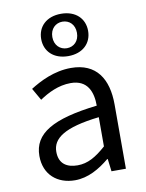

<svg xmlns="http://www.w3.org/2000/svg" viewBox="-93 -905 750 983"><g transform="rotate(-10 282.0 -413.0)"><path d="M293 -619C369 -619 415 -665 415 -729C415 -793 369 -839 293 -839C217 -839 171 -793 171 -729C171 -665 217 -619 293 -619ZM293 -660C258 -660 229 -686 229 -729C229 -772 258 -798 293 -798C329 -798 357 -772 357 -729C357 -686 329 -660 293 -660ZM217 13C285 13 345 -22 397 -65H400L408 0H483V-334C483 -467 427 -557 295 -557C207 -557 132 -518 81 -486L117 -423C160 -452 216 -481 280 -481C369 -481 392 -414 392 -344C160 -317 58 -258 58 -141C58 -43 126 13 217 13ZM243 -60C188 -60 147 -84 147 -147C147 -216 209 -263 392 -284V-132C339 -85 296 -60 243 -60Z"/></g></svg>

Font: Spoqa Han Sans Neo Regular
Style: Regular
Weight: 400
Designer: [Spoqa Han Sans Neo] Dong-huui Kim  Younghwa Kang  Yujin Lee  [Noto Sans] Ryoko NISHIZUKA  (kana & ideographs); Paul D. 
Foundry: Spoqa (http://www.spoqa-han-sans.com)
Version: Version 1.000